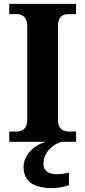

<svg xmlns="http://www.w3.org/2000/svg" viewBox="-20 -734 441 994"><path d="M28 0H220C159 14 102 68 102 130C102 206 154 240 252 240C273 240 316 234 337 224V160C313 165 292 168 274 168C234 168 205 152 205 115C205 52 256 13 298 0H374V-53H336C306 -53 280 -68 280 -112V-599C280 -647 303 -661 336 -661H374V-714H28V-661H64C94 -661 121 -647 121 -600V-111C121 -67 94 -53 64 -53H28Z"/></svg>

Font: Noto Serif Georgian Bold
Style: Regular
Weight: 700
Designer: Monotype Design Team, Akaki Razmadze
Foundry: Google LLC
Version: Version 2.003